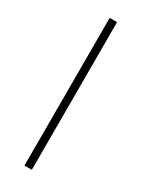

<svg xmlns="http://www.w3.org/2000/svg" viewBox="-140 -519 425 550"><g transform="rotate(30 73.0 -244.0)"><path d="M73.2 -488.3H48.8V0H73.2Z"/></g></svg>

Font: SaysetthaMai Thin
Style: Regular
Weight: 100
Designer: John M. Durdin
Foundry: Lao Script for Windows
Version: Version 1.101